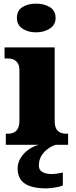

<svg xmlns="http://www.w3.org/2000/svg" viewBox="-20 -797 416 1057"><path d="M12 0V-61H24Q43 -61 57 -68Q71 -75 79 -91Q87 -107 87 -135V-409Q87 -434 78.5 -448Q70 -462 56 -468.5Q42 -475 24 -475H5V-536H281V-131Q281 -105 289 -89.5Q297 -74 311.5 -67.5Q326 -61 344 -61H355V0ZM179 -619Q134 -619 103.5 -639.5Q73 -660 73 -698Q73 -739 103.5 -758Q134 -777 179 -777Q222 -777 254 -758Q286 -739 286 -698Q286 -660 254 -639.5Q222 -619 179 -619ZM235 240Q156 240 116.5 213.5Q77 187 77 130Q77 99 94 72Q111 45 138 26Q165 7 195 0H287Q266 6 244.5 21.5Q223 37 208.5 60Q194 83 194 115Q194 139 213.5 150Q233 161 263 161Q277 161 292.5 159Q308 157 326 153V224Q316 229 298.5 232.5Q281 236 263.5 238Q246 240 235 240Z"/></svg>

Font: Noto Rashi Hebrew Black
Style: Regular
Weight: 900
Version: Version 1.006